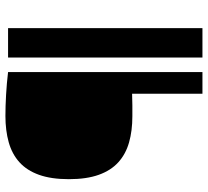

<svg xmlns="http://www.w3.org/2000/svg" viewBox="-50 -736 785 726"><g transform="rotate(-90 343.0 -372.5)"><path d="M434 0H352V-266Q326 -265 308 -265Q290 -265 267 -265Q212 -265 168 -277.5Q124 -290 93 -318Q62 -346 45.5 -392Q29 -438 29 -505Q29 -572 45.5 -618Q62 -664 93 -692Q124 -720 168.5 -732.5Q213 -745 268 -745Q305 -745 348.5 -742.5Q392 -740 434 -735ZM600 0H489V-735H600Z"/></g></svg>

Font: Encode Sans Normal
Style: ExtraBold
Weight: 800
Designer: Pablo Impallari, Andres Torresi
Foundry: Pablo Impallari, Andres Torresi
Version: Version 1.000; ttfautohint (v1.00) -l 8 -r 50 -G 200 -x 14 -